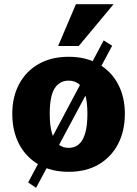

<svg xmlns="http://www.w3.org/2000/svg" viewBox="-20 -809 653 916"><path d="M152.3 86.9 114.3 61.5 474.6 -616.2 515.1 -590.8ZM307.6 10.7Q224.1 10.7 163.8 -24.4Q103.5 -59.6 71 -121.8Q38.6 -184.1 38.6 -266.1Q38.6 -346.7 71.3 -408Q104 -469.2 164.3 -503.7Q224.6 -538.1 307.6 -538.1Q390.1 -538.1 450.2 -503.7Q510.3 -469.2 543 -408Q575.7 -346.7 575.7 -266.1Q575.7 -184.1 543.2 -121.8Q510.7 -59.6 450.7 -24.4Q390.6 10.7 307.6 10.7ZM307.6 -103.5Q335.4 -103.5 355.5 -120.1Q375.5 -136.7 386.2 -172.6Q397 -208.5 397 -266.1Q397 -322.8 386.5 -357.7Q376 -392.6 356 -408.4Q335.9 -424.3 307.6 -424.3Q264.6 -424.3 241 -387.9Q217.3 -351.6 217.3 -266.1Q217.3 -208 228.3 -172.1Q239.3 -136.2 259.3 -119.9Q279.3 -103.5 307.6 -103.5ZM257.3 -589.4 342.3 -789.1H522L355.5 -589.4Z"/></svg>

Font: Comme ExtraBold
Style: Regular
Weight: 800
Version: Version 1.000;gftools[0.9.27]